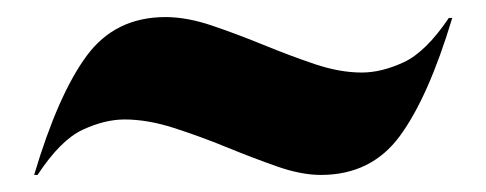

<svg xmlns="http://www.w3.org/2000/svg" viewBox="-20 -430 570 225"><path d="M506 -409H510Q482 -316 448.5 -270.5Q415 -225 356 -225Q333 -225 304.5 -235Q276 -245 245.5 -257.5Q215 -270 184 -280Q153 -290 126 -290Q103 -290 77 -278Q51 -266 24 -225H20Q48 -319 81.5 -364.5Q115 -410 174 -410Q199 -410 228.5 -400Q258 -390 288.5 -377.5Q319 -365 348.5 -355Q378 -345 404 -345Q427 -345 453 -357Q479 -369 506 -409Z"/></svg>

Font: Redaction
Style: Bold
Weight: 700
Designer: Jeremy Mickel / Forest Young
Foundry: MCKL
Version: Version 2.001; Redaction Bold